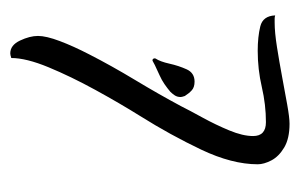

<svg xmlns="http://www.w3.org/2000/svg" viewBox="-125 -462 584 374"><g transform="rotate(-90 167.0 -275.0)"><path d="M113 -3Q84 -3 66.5 -13.5Q49 -24 41.5 -38.5Q34 -53 34 -65Q34 -115 62.5 -175Q91 -235 128 -294Q153 -334 179 -381.5Q205 -429 223 -472.5Q241 -516 241 -545Q247 -547 250 -547Q266 -547 275 -528Q284 -509 284 -493Q284 -477 274 -450.5Q264 -424 248 -393Q226 -350 198 -303.5Q170 -257 147 -214Q139 -198 125 -172.5Q111 -147 100 -120.5Q89 -94 89 -74Q89 -49 116 -49Q150 -49 184.5 -57Q219 -65 255 -65Q282 -65 302.5 -60Q323 -55 324 -31Q321 -32 317.5 -32Q314 -32 310 -32Q291 -32 262.5 -27.5Q234 -23 204.5 -17.5Q175 -12 150 -7.5Q125 -3 113 -3ZM195 -188Q184 -188 178 -193.5Q172 -199 167 -207Q165 -213 165 -215Q165 -222 168.5 -227Q172 -232 175 -235Q182 -241 190 -246.5Q198 -252 207 -256Q215 -260 221 -262.5Q227 -265 234 -269Q237 -271 239 -269Q241 -267 240 -264Q234 -255 230 -237Q226 -219 219 -203.5Q212 -188 195 -188Z"/></g></svg>

Font: Birthstone
Style: Regular
Weight: 400
Designer: Robert E. Leuschke
Foundry: Robert E. Leuschke
Version: Version 1.013; ttfautohint (v1.8.3)